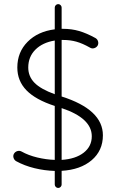

<svg xmlns="http://www.w3.org/2000/svg" viewBox="-20 -828 588 952"><path d="M463.9 -601.6Q458 -592.3 447 -589.1Q436 -585.9 426.3 -591.8Q389.2 -612.8 358.9 -621.3Q328.6 -629.9 293 -629.9Q289.1 -629.9 285.6 -629.9V-349.6Q490.2 -284.7 490.2 -157.2Q490.2 -81.1 434.6 -33.7Q378.9 13.7 285.6 19V86.9Q285.6 93.8 280.5 98.9Q275.4 104 268.6 104Q261.7 104 256.6 98.9Q251.5 93.8 251.5 86.9V19.5Q201.2 18.1 151.1 5.9Q101.1 -6.3 60.1 -28.8Q50.3 -34.7 47.1 -45.7Q43.9 -56.6 49.3 -65.9Q55.2 -75.7 66.2 -78.9Q77.1 -82 86.9 -76.7Q121.1 -57.6 165 -47.1Q209 -36.6 251.5 -35.2V-302.7Q156.7 -333.5 111.3 -380.1Q65.9 -426.8 65.9 -493.2Q65.9 -569.3 116.7 -620.6Q167.5 -671.9 251.5 -682.6V-790.5Q251.5 -797.4 256.6 -802.5Q261.7 -807.6 268.6 -807.6Q275.4 -807.6 280.5 -802.5Q285.6 -797.4 285.6 -790.5V-685.1Q289.1 -685.1 292.5 -685.1Q335 -685.1 372.1 -674.3Q409.2 -663.6 453.6 -639.2Q463.4 -633.3 466.3 -622.3Q469.2 -611.3 463.9 -601.6ZM120.1 -493.2Q120.1 -449.2 150.9 -417.7Q181.6 -386.2 251.5 -360.8V-627Q190.9 -617.2 155.5 -581.8Q120.1 -546.4 120.1 -493.2ZM435.1 -152.3Q435.1 -242.2 285.6 -292V-35.2Q354.5 -39.6 394.8 -70.8Q435.1 -102.1 435.1 -152.3Z"/></svg>

Font: Mikhak-DS2-FD Light
Style: Regular
Weight: 300
Designer: Amin Abedi
Version: Version 3.2